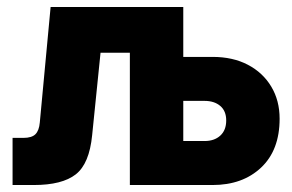

<svg xmlns="http://www.w3.org/2000/svg" viewBox="-20 -530 836 550"><path d="M16 0V-135H47Q71 -135 81.5 -145.5Q92 -156 94 -179L125 -510H505V-367H589Q647 -367 690 -344.5Q733 -322 757 -282Q781 -242 781 -190Q781 -100 728 -50Q675 0 589 0H352V-379H268L244 -143Q236 -61 197 -30.5Q158 0 77 0ZM566 -241H505V-126H566Q594 -126 611 -141.5Q628 -157 628 -185Q628 -212 611 -226.5Q594 -241 566 -241Z"/></svg>

Font: Wix Madefor Text ExtraBold
Style: Regular
Weight: 800
Designer: Dalton Maag Ltd
Foundry: Dalton Maag Ltd
Version: Version 3.100